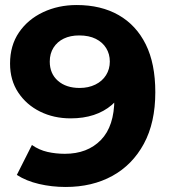

<svg xmlns="http://www.w3.org/2000/svg" viewBox="-20 -732 677 764"><path d="M285 -712Q382 -712 452 -672Q522 -632 560 -555.5Q598 -479 598 -365Q598 -244 552.5 -160Q507 -76 427 -32Q347 12 241 12Q186 12 135 0Q84 -12 47 -36L107 -155Q136 -135 169 -127.5Q202 -120 238 -120Q328 -120 381.5 -175Q435 -230 435 -338Q435 -356 434 -378Q433 -400 429 -422L473 -380Q456 -341 425 -314.5Q394 -288 353 -274.5Q312 -261 261 -261Q194 -261 139.5 -288Q85 -315 52.5 -364Q20 -413 20 -479Q20 -551 55.5 -603Q91 -655 151.5 -683.5Q212 -712 285 -712ZM295 -591Q260 -591 234 -578.5Q208 -566 193 -542.5Q178 -519 178 -487Q178 -439 210.5 -410.5Q243 -382 297 -382Q332 -382 359.5 -395.5Q387 -409 402 -433Q417 -457 417 -487Q417 -517 402.5 -540.5Q388 -564 361 -577.5Q334 -591 295 -591Z"/></svg>

Font: MOST Montserrat
Style: Bold
Weight: 700
Designer: Julieta Ulanovsky
Foundry: Julieta Ulanovsky
Version: Version 8.000;March 11, 2024;FontCreator 15.0.0.2926 64-bit